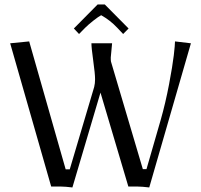

<svg xmlns="http://www.w3.org/2000/svg" viewBox="-20 -824 887 848"><path d="M442.9 -804.2 547.9 -698.2 523.9 -673.8 498 -701.2Q466.3 -734.9 426.8 -756.8Q415.5 -751 392.8 -733.2Q370.1 -715.3 356 -701.2L329.1 -673.8L306.2 -698.2L411.1 -804.2ZM24.9 -632.8 108.9 -641.1 270 -76.2H288.1L396 -439.9Q399.9 -455.6 399.9 -474.1Q399.9 -498 391.8 -555.7Q383.8 -613.3 383.8 -632.8H475.1Q469.2 -572.8 469.2 -569.8Q469.2 -555.7 470.2 -551.8L610.8 -77.1H627L689.9 -294.9Q710.9 -368.7 726.6 -451.2Q742.2 -533.7 747.6 -579.8Q752.9 -626 752.9 -641.1L823.2 -632.8L639.2 3.9Q606 0 589.8 0H546.9L423.8 -415L299.8 3.9Q267.1 0 251 0H206.1Z"/></svg>

Font: Resagokr
Style: Regular
Weight: 500
Designer: gluk
Foundry: gluk
Version: Version 0.95